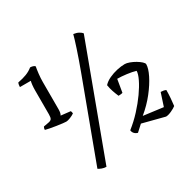

<svg xmlns="http://www.w3.org/2000/svg" viewBox="-179 -948 1254 1236"><g transform="rotate(-30 448.0 -329.5)"><path d="M193 -287Q188 -287 168 -289Q148 -291 123.5 -295Q99 -299 77 -303Q55 -307 46 -310Q46 -323 52 -332L90 -339Q107 -342 113 -351Q119 -360 119 -383V-564Q119 -583 121 -601Q123 -619 126 -629H45Q45 -637 46.5 -645.5Q48 -654 51 -660Q88 -667 115.5 -677.5Q143 -688 165 -706Q175 -706 185 -703Q195 -700 200 -694Q196 -674 192.5 -643Q189 -612 189 -584V-381Q189 -352 180 -339L251 -331Q253 -328 254 -323.5Q255 -319 256 -312Q244 -303 224 -295Q204 -287 193 -287ZM271 94Q254 94 238.5 88Q223 82 214 76L433 -513Q464 -597 485 -661Q506 -725 513 -753Q536 -750 552 -741Q568 -732 574 -723ZM556 6Q541 2 531.5 -8.5Q522 -19 521 -33Q567 -69 608 -113.5Q649 -158 680.5 -202.5Q712 -247 730 -284.5Q748 -322 748 -344Q722 -352 683 -357Q644 -362 614 -362L598 -267Q593 -265 583 -264Q573 -263 567 -263Q557 -286 549 -309.5Q541 -333 537 -359Q555 -379 584 -392.5Q613 -406 645 -413Q677 -420 703 -420Q717 -420 737.5 -412.5Q758 -405 777.5 -393.5Q797 -382 810 -370Q823 -358 823 -350Q823 -320 799.5 -272.5Q776 -225 734.5 -172Q693 -119 637 -73L783 -54L814 -149Q823 -149 834.5 -147Q846 -145 852 -141Q852 -114 849.5 -81Q847 -48 844 -27Q832 -17 807 -5.5Q782 6 765 6L602 -36Z"/></g></svg>

Font: Texturina 72pt
Style: Regular
Weight: 400
Designer: Guillermo Torres Carreño
Foundry: Omnibus-Type
Version: Version 1.002; ttfautohint (v1.8.3)